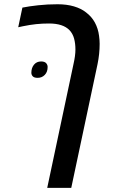

<svg xmlns="http://www.w3.org/2000/svg" viewBox="-20 -661 544 921"><path d="M206.5 240.2 332.5 -353.5Q341.8 -394 341.8 -423.3Q341.8 -452.6 335.4 -476.1Q329.1 -499.5 313.5 -516.1Q282.7 -548.3 215.3 -548.3Q183.1 -548.3 153.1 -545.2Q123 -542 90.3 -535.2Q75.7 -531.7 67.4 -530.3L87.4 -624.5Q118.7 -630.9 162.8 -635.7Q207 -640.6 256.3 -640.6Q299.8 -640.6 334.7 -630.4Q369.6 -620.1 392.6 -601.6Q419.9 -581.1 435.3 -552.5Q450.7 -523.9 455.1 -489.7Q458 -468.8 458 -450.7Q458 -401.9 447.8 -353L321.8 240.2ZM160.6 -287.6Q144 -287.6 137.2 -294.9Q130.4 -302.2 130.4 -312Q130.4 -335.4 143.1 -350.8Q155.8 -366.2 177.2 -366.2Q193.8 -366.2 201.2 -358.2Q208.5 -350.1 208.5 -339.8Q208.5 -315.9 194.8 -301.8Q181.2 -287.6 160.6 -287.6Z"/></svg>

Font: Open Sans SemiBold
Style: Italic
Weight: 600
Italic angle: -12°
Designer: Monotype Design Team
Foundry: Monotype Imaging Inc.
Version: Version 3.003; ttfautohint (v1.8.4)